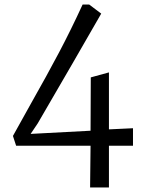

<svg xmlns="http://www.w3.org/2000/svg" viewBox="-20 -642 653 846"><path d="M116 -185Q188 -312 240.5 -411.5Q293 -511 344 -622H373L426 -582Q315 -388 146 -98L115 -52L379 -66L380 -301L460 -323V-72L566 -77V0H460V184H377L379 0H51L37 -43Q80 -121 116 -185Z"/></svg>

Font: Grenzecho Serif
Style: Serif-Regular
Weight: 400
Designer: Dan Reynolds
Foundry: Dan Reynolds
Version: Version 1.001; ttfautohint (v1.1) -l 5 -r 5 -G 72 -x 0 -D la